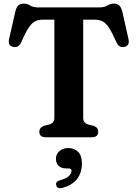

<svg xmlns="http://www.w3.org/2000/svg" viewBox="-20 -740 742 1035"><path d="M187 -700H514.5Q543 -700 559 -710.2Q575 -720.5 593.5 -720.5Q613 -720.5 623.2 -710.2Q633.5 -700 639.5 -677.5L672.5 -529.5Q681 -493 649.5 -487Q622 -481.5 608.5 -510.5Q585.5 -562 568.5 -588.8Q551.5 -615.5 533.2 -624.8Q515 -634 489.5 -634H428.5V-104.5Q428.5 -89.5 436 -81Q443.5 -72.5 457 -68.5L485.5 -61.5Q509.5 -52.5 509.5 -29.5Q509.5 0 473.5 0H228Q192 0 192 -29.5Q192 -52.5 216.5 -61.5L244.5 -68.5Q258 -72.5 265.5 -81Q273 -89.5 273 -104.5V-634H212.5Q186.5 -634 168.5 -624.8Q150.5 -615.5 133.2 -588.8Q116 -562 93.5 -510.5Q80 -481.5 52 -487Q21 -493 29 -529.5L62.5 -677.5Q68 -700 78.2 -710.2Q88.5 -720.5 108.5 -720.5Q127 -720.5 142.8 -710.2Q158.5 -700 187 -700ZM337.5 168Q310 168 295.8 153.5Q281.5 139 281.5 116.5Q281.5 90.5 300.8 74.2Q320 58 348 58Q380 58 400.8 78.2Q421.5 98.5 421.5 140Q421.5 190.5 396 224.2Q370.5 258 315 273Q289 280 283 258.5Q278 239 302.5 232Q337.5 222.5 351.5 208.8Q365.5 195 365.5 180.5Q365.5 168 350.5 168Z"/></svg>

Font: Fraunces 9pt Soft SemiBold
Style: Regular
Weight: 600
Version: Version 1.000;[b76b70a41]